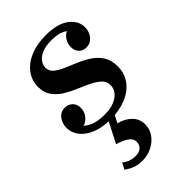

<svg xmlns="http://www.w3.org/2000/svg" viewBox="-220 -560 890 890"><g transform="rotate(-45 225.0 -114.5)"><path d="M197 10Q142 10 103.5 -6Q65 -22 44.5 -48.5Q24 -75 24 -106Q24 -136 40.5 -157.5Q57 -179 85 -179Q106 -179 121.5 -165Q137 -151 137 -125Q137 -98 118 -77.5Q99 -57 76 -57Q59 -57 49.5 -67.5Q40 -78 40 -93H70Q70 -67 103 -46Q136 -25 192 -25Q231 -25 257 -36Q283 -47 296 -64.5Q309 -82 309 -102Q309 -127 291.5 -143.5Q274 -160 246 -173.5Q218 -187 187 -200Q156 -213 128.5 -230Q101 -247 83 -272Q65 -297 65 -335Q65 -377 90 -410Q115 -443 158.5 -461Q202 -479 259 -479Q336 -479 375.5 -449Q415 -419 415 -377Q415 -347 397.5 -326Q380 -305 353 -305Q331 -305 317 -319.5Q303 -334 303 -358Q303 -383 319 -404Q335 -425 360 -425Q378 -425 385.5 -413.5Q393 -402 393 -384H365Q365 -407 338.5 -425.5Q312 -444 262 -444Q224 -444 199.5 -433.5Q175 -423 163.5 -406.5Q152 -390 152 -374Q152 -351 169.5 -336.5Q187 -322 214.5 -310Q242 -298 273 -285Q304 -272 331.5 -254Q359 -236 376.5 -209Q394 -182 394 -142Q394 -94 368.5 -60Q343 -26 298.5 -8Q254 10 197 10ZM93 189Q110 202 126 207Q142 212 157 212Q185 212 197 199Q209 186 209 169Q209 149 190 134.5Q171 120 133 109L189 0H229L206 45Q244 54 269 78.5Q294 103 294 139Q294 170 276.5 195Q259 220 229.5 235Q200 250 164 250Q118 250 77 220Z"/></g></svg>

Font: Brygada 1918 SemiBold
Style: Italic
Weight: 600
Italic angle: -8°
Designer: Mateusz Machalski | Borys Kosmynka | Przemek Hoffer
Foundry: NIEPODLEGLA 2018
Version: Version 3.006